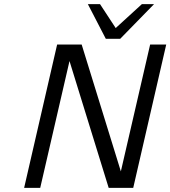

<svg xmlns="http://www.w3.org/2000/svg" viewBox="-20 -911 826 931"><path d="M406 -891H465L541 -775L668 -891H727L563 -723H493ZM97 0 257 -695H376L566 -80L708 -695H786L626 0H507L317 -615L175 0Z"/></svg>

Font: Coval
Style: Light Italic
Weight: 300
Foundry: Context Ltd
Version: Version 001.000